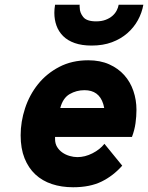

<svg xmlns="http://www.w3.org/2000/svg" viewBox="-20 -777 624 809"><path d="M366 -585Q325 -585 295 -595.5Q265 -606 246 -625Q227 -644 218 -669Q209 -694 209 -723Q209 -739 212 -757H316Q315 -754 315.5 -750.5Q316 -747 316 -744Q316 -724 330.5 -705.5Q345 -687 385 -687Q408 -687 425 -693.5Q442 -700 453.5 -710Q465 -720 471.5 -732.5Q478 -745 480 -757H584Q578 -723 561 -692Q544 -661 516.5 -637Q489 -613 451.5 -599Q414 -585 366 -585ZM288 12Q239 12 198.5 -1.5Q158 -15 129 -42Q100 -69 83.5 -110Q67 -151 67 -207Q67 -264 85.5 -320.5Q104 -377 140 -422Q176 -467 229.5 -495Q283 -523 352 -523Q402 -523 440 -506Q478 -489 503.5 -460.5Q529 -432 542 -394Q555 -356 555 -314Q555 -287 551 -258Q547 -229 536 -200H212V-191Q212 -172 220.5 -158Q229 -144 242.5 -134.5Q256 -125 273 -120Q290 -115 306 -115Q338 -115 369.5 -131Q401 -147 420 -171L495 -79Q457 -36 408 -12Q359 12 288 12ZM419 -322Q418 -327 417 -331Q416 -335 415 -339Q397 -397 336 -397Q302 -397 273.5 -380.5Q245 -364 234 -322Z"/></svg>

Font: Overpass Heavy
Style: Italic
Weight: 900
Italic angle: -10°
Designer: Delve Withrington, Dave Bailey
Foundry: Delve Fonts
Version: Version 3.000;DELV;Overpass